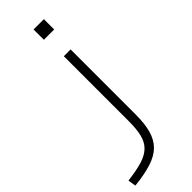

<svg xmlns="http://www.w3.org/2000/svg" viewBox="-397 -755 1000 1000"><g transform="rotate(-45 103.0 -255.0)"><path d="M-89 176Q-22 168 20.5 155Q63 142 87.5 118Q112 94 121.5 55.5Q131 17 131 -41V-520H181V-41Q181 27 168 73.5Q155 120 125.5 149.5Q96 179 45 195.5Q-6 212 -82 220ZM118 -654V-730H194V-654Z"/></g></svg>

Font: M PLUS 1 Light
Style: Regular
Weight: 300
Designer: Coji Morishita
Foundry: UNDERFOREST DESIGN
Version: Version 1.001